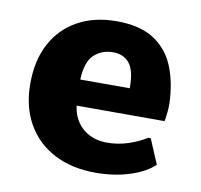

<svg xmlns="http://www.w3.org/2000/svg" viewBox="-66 -608 720 688"><g transform="rotate(10 293.5 -264.0)"><path d="M324.2 9.8Q237.3 9.8 173.1 -23.7Q108.9 -57.1 73.7 -118.9Q38.6 -180.7 38.6 -264.6Q38.6 -349.1 71.3 -410.4Q104 -471.7 164.1 -504.9Q224.1 -538.1 305.7 -538.1Q390.1 -538.1 441.2 -505.1Q492.2 -472.2 515.9 -414.1Q539.6 -356 542 -279.8Q542 -261.7 540.5 -248Q539.1 -234.4 537.8 -226.1Q536.6 -217.8 535.6 -215.3H215.8Q220.2 -180.7 237.8 -155.5Q255.4 -130.4 283 -116.9Q310.5 -103.5 344.7 -103.5Q384.8 -103.5 421.6 -115.5Q458.5 -127.4 488.8 -146.5H497.6L535.6 -56.6Q505.4 -26.9 448.5 -8.5Q391.6 9.8 324.2 9.8ZM212.4 -309.6H392.6Q392.6 -374.5 371.3 -400.4Q350.1 -426.3 312 -426.3Q271 -426.3 243.2 -400.6Q215.3 -375 212.4 -309.6Z"/></g></svg>

Font: Comme ExtraBold
Style: Regular
Weight: 800
Version: Version 1.000;gftools[0.9.27]